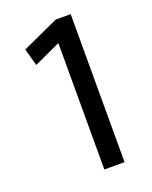

<svg xmlns="http://www.w3.org/2000/svg" viewBox="-122 -699 609 768"><g transform="rotate(-20 182.0 -315.0)"><path d="M210 -630H274V0H188V-538L75 -486L55 -559Z"/></g></svg>

Font: Mukta
Style: Regular
Weight: 400
Designer: Girish Dalvi and Yashodeep Gholap
Foundry: Ek Type
Version: Version 2.538;PS 1.001;hotconv 16.6.51;makeotf.lib2.5.65220;